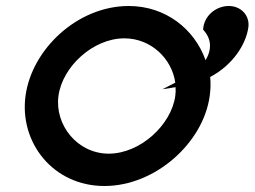

<svg xmlns="http://www.w3.org/2000/svg" viewBox="-20 -610 850 641"><path d="M328.5 11C499.5 11 659.1 -134 680.2 -290C683 -311 683.9 -332 681.7 -353C759.3 -394 801.7 -464 809.2 -519C814.4 -558 784.8 -590 743.8 -590C700.8 -590 660.3 -557 658.1 -511C686 -481 688.3 -446 666.3 -409C629.4 -513 532.8 -590 409.8 -590C238.8 -590 86.3 -446 65.2 -290C44.1 -134 157.5 11 328.5 11ZM395.2 -482C484.2 -482 554 -414 565.2 -334L522.2 -312L566.1 -319C566.8 -309 566.6 -300 565.2 -290C552.1 -193 448.1 -97 343.1 -97C238.1 -97 162.1 -193 175.2 -290C188.3 -387 290.2 -482 395.2 -482Z"/></svg>

Font: Charger
Style: ExBdIt
Weight: 400
Designer: Jasper
Foundry: Cannot Into Space Fonts
Version: Version 0.99